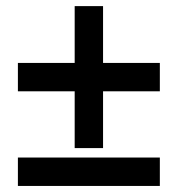

<svg xmlns="http://www.w3.org/2000/svg" viewBox="-20 -614 595 634"><path d="M39.1 0V-93.8H507.8V0ZM226.6 -125V-312.5H39.1V-406.2H226.6V-593.8H320.3V-406.2H507.8V-312.5H320.3V-125Z"/></svg>

Font: Terminal Grotesque
Style: Regular
Weight: 400
Designer: Raphaël Bastide
Foundry: http://raphaelbastide.com
Version: Version 1.0